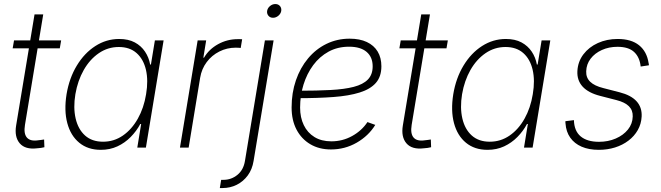

<svg xmlns="http://www.w3.org/2000/svg" viewBox="-20 -745 3335 969"><path d="M288.6 -541 281.7 -501H43.9L50.8 -541ZM154.3 -672.4H198.2L106 -114.7Q98.6 -70.3 116 -50.5Q133.3 -30.8 173.3 -37.1Q179.7 -37.6 187.7 -38.8Q195.8 -40 202.6 -41L204.1 -2Q195.8 0 186.5 1.5Q177.2 2.9 167.5 3.4Q107.4 10.7 79.6 -21.7Q51.8 -54.2 61.5 -112.3Z M488.8 11.2Q423.3 11.2 379.9 -24.7Q336.4 -60.5 319.6 -123.8Q302.7 -187 315.9 -269.5Q329.6 -351.1 367.7 -414.1Q405.8 -477.1 461.2 -512.7Q516.6 -548.3 581.5 -548.3Q627.9 -548.3 660.2 -531Q692.4 -513.7 711.9 -484.4Q731.4 -455.1 737.8 -419.4H741.7L761.7 -541H805.7L716.3 0H672.9L692.4 -119.1H688Q668.9 -83.5 639.6 -53.7Q610.4 -23.9 572.5 -6.3Q534.7 11.2 488.8 11.2ZM500 -29.8Q555.2 -29.8 600.1 -60.8Q645 -91.8 675.5 -146Q706.1 -200.2 717.3 -269.5Q729 -338.9 716.6 -392.6Q704.1 -446.3 669.4 -477.1Q634.8 -507.8 579.6 -507.8Q524.4 -507.8 478.8 -476.6Q433.1 -445.3 402.6 -391.6Q372.1 -337.9 360.4 -269.5Q349.1 -201.2 361.8 -146.7Q374.5 -92.3 409.4 -61Q444.3 -29.8 500 -29.8Z M888.2 0 977.5 -541H1020.5L1006.3 -454.1H1009.8Q1034.7 -496.6 1080.6 -522Q1126.5 -547.4 1180.2 -547.4Q1186.5 -547.4 1191.7 -547.4Q1196.8 -547.4 1202.1 -546.9L1194.8 -502.9Q1191.4 -503.4 1184.8 -503.9Q1178.2 -504.4 1169.9 -504.4Q1125.5 -504.4 1087.2 -485.1Q1048.8 -465.8 1023.2 -431.6Q997.6 -397.5 990.2 -353L932.1 0Z M1316.9 -541H1360.8L1259.8 67.4Q1252.9 109.9 1230.5 140.4Q1208 170.9 1175 187.5Q1142.1 204.1 1102.1 204.1H1089.4L1096.2 162.6H1107.9Q1147.5 162.6 1178.2 137.5Q1209 112.3 1216.3 66.9ZM1357.9 -655.3Q1343.3 -655.3 1334.7 -665.5Q1326.2 -675.8 1328.1 -689.9Q1330.6 -704.6 1342.8 -714.6Q1355 -724.6 1369.6 -724.6Q1384.3 -724.6 1392.8 -714.6Q1401.4 -704.6 1399.4 -689.9Q1397 -675.8 1384.8 -665.5Q1372.6 -655.3 1357.9 -655.3Z M1650.4 9.3Q1590.8 9.3 1546.1 -17.1Q1501.5 -43.5 1476.6 -90.8Q1451.7 -138.2 1451.7 -202.6Q1451.7 -276.4 1473.4 -339.6Q1495.1 -402.8 1534.7 -450.2Q1574.2 -497.6 1627.9 -523.7Q1681.6 -549.8 1744.6 -549.8Q1795.4 -549.8 1831.3 -533Q1867.2 -516.1 1886 -484.9Q1904.8 -453.6 1904.8 -410.6Q1904.8 -358.4 1877 -326.7Q1849.1 -294.9 1795.2 -278.1Q1741.2 -261.2 1663.1 -255.4Q1585 -249.5 1484.4 -249.5L1488.3 -287.1Q1579.1 -287.1 1648.4 -290.8Q1717.8 -294.4 1765.1 -306.6Q1812.5 -318.8 1836.7 -343.8Q1860.8 -368.7 1860.8 -410.2Q1860.8 -457 1830.1 -483.2Q1799.3 -509.3 1741.7 -509.3Q1684.1 -509.3 1638.4 -484.4Q1592.8 -459.5 1560.8 -416.3Q1528.8 -373 1511.7 -317.9Q1494.6 -262.7 1494.6 -202.1Q1494.6 -151.9 1513.2 -113.5Q1531.7 -75.2 1566.9 -53.5Q1602.1 -31.7 1652.3 -31.7Q1709 -31.7 1757.3 -58.6Q1805.7 -85.4 1834.5 -128.9L1874 -114.7Q1840.3 -59.6 1780.5 -25.1Q1720.7 9.3 1650.4 9.3Z M2240.2 -541 2233.4 -501H1995.6L2002.4 -541ZM2106 -672.4H2149.9L2057.6 -114.7Q2050.3 -70.3 2067.6 -50.5Q2085 -30.8 2125 -37.1Q2131.3 -37.6 2139.4 -38.8Q2147.5 -40 2154.3 -41L2155.8 -2Q2147.5 0 2138.2 1.5Q2128.9 2.9 2119.1 3.4Q2059.1 10.7 2031.2 -21.7Q2003.4 -54.2 2013.2 -112.3Z M2440.4 11.2Q2375 11.2 2331.5 -24.7Q2288.1 -60.5 2271.2 -123.8Q2254.4 -187 2267.6 -269.5Q2281.2 -351.1 2319.3 -414.1Q2357.4 -477.1 2412.8 -512.7Q2468.3 -548.3 2533.2 -548.3Q2579.6 -548.3 2611.8 -531Q2644 -513.7 2663.6 -484.4Q2683.1 -455.1 2689.5 -419.4H2693.4L2713.4 -541H2757.3L2668 0H2624.5L2644 -119.1H2639.6Q2620.6 -83.5 2591.3 -53.7Q2562 -23.9 2524.2 -6.3Q2486.3 11.2 2440.4 11.2ZM2451.7 -29.8Q2506.8 -29.8 2551.8 -60.8Q2596.7 -91.8 2627.2 -146Q2657.7 -200.2 2668.9 -269.5Q2680.7 -338.9 2668.2 -392.6Q2655.8 -446.3 2621.1 -477.1Q2586.4 -507.8 2531.2 -507.8Q2476.1 -507.8 2430.4 -476.6Q2384.8 -445.3 2354.2 -391.6Q2323.7 -337.9 2312 -269.5Q2300.8 -201.2 2313.5 -146.7Q2326.2 -92.3 2361.1 -61Q2396 -29.8 2451.7 -29.8Z M3002.4 11.2Q2952.1 11.2 2915.5 -4.6Q2878.9 -20.5 2857.9 -50.3Q2836.9 -80.1 2834 -122.1Q2833.5 -126.5 2833.5 -127.4Q2833.5 -128.4 2833.5 -133.3L2876.5 -138.7Q2877.9 -84 2910.6 -56.6Q2943.4 -29.3 3002.9 -29.3Q3049.3 -29.3 3087.6 -45.9Q3126 -62.5 3149.2 -91.3Q3172.4 -120.1 3173.3 -157.2Q3174.3 -188.5 3154.1 -208.7Q3133.8 -229 3091.8 -239.7L3008.3 -261.2Q2949.2 -276.4 2920.4 -307.9Q2891.6 -339.4 2894 -386.2Q2896.5 -434.1 2924.3 -470.7Q2952.1 -507.3 2997.3 -527.8Q3042.5 -548.3 3097.2 -548.3Q3166 -548.3 3205.3 -516.6Q3244.6 -484.9 3253.4 -426.8Q3254.4 -423.3 3254.6 -421.4Q3254.9 -419.4 3254.9 -415.5L3213.4 -409.2Q3208.5 -456.5 3180.2 -482.7Q3151.9 -508.8 3096.2 -508.8Q3053.2 -508.8 3017.6 -492.7Q2981.9 -476.6 2960.7 -448.7Q2939.5 -420.9 2938.5 -385.3Q2937 -353.5 2958.5 -332.5Q2980 -311.5 3025.4 -300.3L3106.9 -279.3Q3164.6 -264.6 3192.6 -233.9Q3220.7 -203.1 3218.3 -156.7Q3216.3 -119.1 3198.7 -88.4Q3181.2 -57.6 3151.6 -35.2Q3122.1 -12.7 3083.7 -0.7Q3045.4 11.2 3002.4 11.2Z"/></svg>

Font: Inter 17pt ExtraLight
Style: Italic
Weight: 250
Italic angle: -9.3988°
Version: Version 4.001;git-66647c0bb